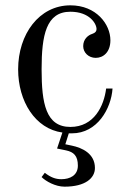

<svg xmlns="http://www.w3.org/2000/svg" viewBox="-20 -488 476 720"><path d="M48 -228C48 -108 112 -5 214 9L194 69L228 76C256 82 272 96 272 133C272 170 242 184 210 184C188 184 170 177 148 160L136 176C152 192 188 212 222 212C300 212 336 180 336 142C336 88 288 66 249 58L225 53L238 12H250C345 12 397 -81 402 -156H378C370 -91 333 -12 244 -12C152 -12 136 -100 136 -228C136 -356 153 -444 244 -444C316 -444 342 -399 342 -379C342 -371 338 -365 326 -361C310 -356 292 -341 292 -315C292 -291 312 -271 339 -271C368 -271 394 -293 394 -337C394 -397 341 -468 244 -468C127 -468 48 -360 48 -228Z"/></svg>

Font: Old Standard
Style: Regular
Weight: 400
Designer: Alexey Kryukov <alexios@thessalonica.org.ru>
Version: Version 2.0